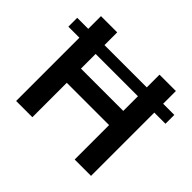

<svg xmlns="http://www.w3.org/2000/svg" viewBox="-158 -910 1120 1120"><g transform="rotate(45 402.0 -350.0)"><path d="M803 -595V-522H711V0H576V-284H227V0H93V-522H2V-595H93V-700H227V-595H576V-700H711V-595ZM576 -401V-522H227V-401Z"/></g></svg>

Font: Montserrat arm2 Medium
Style: Regular
Weight: 500
Designer: Julieta Ulanovsky
Foundry: Julieta Ulanovsky
Version: Version 6.000